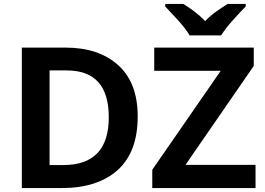

<svg xmlns="http://www.w3.org/2000/svg" viewBox="-20 -956 1346 976"><path d="M680 -364Q680 -536 580.5 -625Q481 -714 314 -714H91V0H293Q476 0 578 -91.5Q680 -183 680 -364ZM533 -360Q533 -117 302 -117H232V-598H319Q533 -598 533 -360ZM1279 0H754V-93L1102 -596H764V-714H1270V-621L923 -118H1279ZM1229 -936H1137Q1111 -920 1080 -898Q1049 -876 1023 -849Q997 -876 967.5 -898Q938 -920 912 -936H820V-923Q847 -895 885.5 -852.5Q924 -810 944 -776H1104Q1125 -810 1163.5 -853Q1202 -896 1229 -923Z"/></svg>

Font: Noto Sans UI
Style: Bold
Weight: 700
Designer: Monotype Design Team
Foundry: Monotype Imaging Inc.
Version: Version 1.901